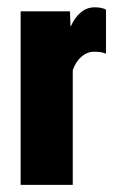

<svg xmlns="http://www.w3.org/2000/svg" viewBox="-20 -516 321 536"><path d="M37.6 0H183.1V-319.8Q191.4 -344.2 207.5 -357.9Q223.6 -371.6 242.7 -371.6Q253.4 -371.6 261 -370.4Q268.6 -369.1 275.9 -366.2V-489.3Q270.5 -492.2 262.5 -493.9Q254.4 -495.6 244.6 -495.6Q222.2 -495.6 205.1 -481Q188 -466.3 178.2 -443.4H176.8L175.3 -484.4H37.6Z"/></svg>

Font: Roboto Flex
Style: wght 700 wdth 25 opsz 34 GRAD 0.00 slnt 0.00 XTRA 468 XOPQ 96 YOPQ 79 YTLC 514 YTUC 712 YTAS 750 YTDE -203.00 YTFI 738
Weight: 700
Width: 1
Designer: Berlow after Robertson
Foundry: Google
Version: Version 3.100